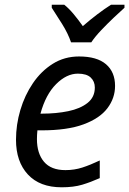

<svg xmlns="http://www.w3.org/2000/svg" viewBox="-20 -786 549 816"><path d="M242 10Q149 10 98.5 -44.5Q48 -99 48 -192Q48 -256 66.5 -318.5Q85 -381 120 -432.5Q155 -484 204.5 -515Q254 -546 316 -546Q392 -546 430.5 -513Q469 -480 469 -421Q469 -369 436.5 -326Q404 -283 335 -257.5Q266 -232 156 -232H139Q138 -223 137.5 -213Q137 -203 137 -195Q137 -134 167 -98.5Q197 -63 258 -63Q296 -63 330 -74Q364 -85 404 -104V-29Q366 -12 329.5 -1Q293 10 242 10ZM152 -303H159Q219 -303 270 -313.5Q321 -324 352 -348.5Q383 -373 383 -414Q383 -440 365.5 -456.5Q348 -473 311 -473Q263 -473 218.5 -428.5Q174 -384 152 -303ZM282 -606Q269 -644 244 -684Q219 -724 200 -753V-766H253Q273 -750 293 -726Q313 -702 332 -675Q363 -702 394 -725.5Q425 -749 452 -766H509V-753Q492 -738 464 -711.5Q436 -685 409.5 -657Q383 -629 368 -606Z"/></svg>

Font: Manna Sans
Style: Italic
Weight: 400
Italic angle: -12°
Designer: Monotype Design Team
Foundry: Monotype Imaging Inc.
Version: Version 2.001.1; ttfautohint (v1.8.2)